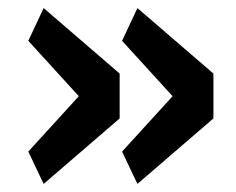

<svg xmlns="http://www.w3.org/2000/svg" viewBox="-20 -513 585 475"><path d="M175 -275 50 -412 88 -493 276 -331V-220L88 -58L50 -138ZM407 -275 282 -412 320 -493 508 -331V-220L320 -58L282 -138Z"/></svg>

Font: IBM Plex Sans Hebrew SmBld
Style: Regular
Weight: 600
Designer: Mike Abbink, Paul van der Laan, Pieter van Rosmalen, Yanek Iontef
Foundry: Bold Monday
Version: Version 1.3